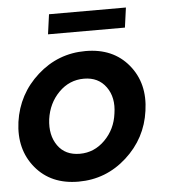

<svg xmlns="http://www.w3.org/2000/svg" viewBox="-50 -716 679 771"><g transform="rotate(-5 289.5 -330.0)"><path d="M176 -670H486L475 -590H165ZM16 -250Q32 -361 115 -435.5Q198 -510 309 -510Q420 -510 482 -435Q544 -360 528 -250Q513 -140 430 -65Q347 10 236 10Q125 10 63 -65Q1 -140 16 -250ZM251 -101Q309 -101 352 -144Q395 -187 403 -250Q413 -314 382 -357Q351 -400 293 -400Q234 -400 191.5 -357Q149 -314 140 -250Q132 -186 162 -143.5Q192 -101 251 -101Z"/></g></svg>

Font: Oakes Grotesk
Style: Bold Italic
Weight: 600
Italic angle: -8°
Designer: Samuel Oakes
Foundry: Samuel Oakes
Version: Version 1.000;PS 001.000;hotconv 1.0.88;makeotf.lib2.5.64775